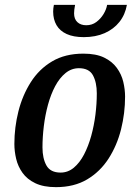

<svg xmlns="http://www.w3.org/2000/svg" viewBox="-20 -751 550 791"><path d="M210.7 20Q159.2 20 125.5 3.8Q91.8 -12.3 72.9 -38.8Q54 -65.2 46.6 -96.6Q39.2 -128 39.2 -157.7Q39.2 -226 55.8 -292.1Q72.5 -358.2 106.7 -412.2Q140.8 -466.2 194.6 -498.1Q248.3 -530 323.3 -530Q375.8 -530 409 -513.8Q442.2 -497.7 461.3 -471.3Q480.5 -445 487.9 -413.8Q495.3 -382.5 495.3 -353Q495.3 -284.7 478.7 -218.2Q462 -151.7 427.4 -97.8Q392.8 -44 339.2 -12Q285.5 20 210.7 20ZM229.7 -40Q260 -40 284.2 -60.2Q308.3 -80.3 326.2 -114.5Q344 -148.7 355.8 -191.2Q367.5 -233.7 373.2 -278.9Q378.8 -324.2 378.8 -366.3Q378.8 -411.5 362.9 -440.8Q347 -470 305 -470Q274.5 -470 249.9 -449.9Q225.3 -429.8 207.4 -396.2Q189.5 -362.5 177.8 -320Q166.2 -277.5 160.6 -231.8Q155 -186.2 155 -143.7Q155 -98.7 171.3 -69.3Q187.7 -40 229.7 -40ZM325.3 -598Q282.8 -598 254.8 -610.8Q226.8 -623.5 212.9 -647.2Q199 -671 199 -703.2Q199 -716 202 -731H289.3Q287.2 -720.3 286.2 -711.8Q285.2 -703.3 285.2 -696Q285.2 -672.5 298.8 -659.8Q312.5 -647 335.3 -647Q359 -647 376.9 -660.3Q394.8 -673.7 406.5 -692.9Q418.2 -712.2 421.3 -731H502.8Q495.7 -690.5 472.1 -660.8Q448.5 -631 411.2 -614.5Q373.8 -598 325.3 -598Z"/></svg>

Font: Sansita Swashed Light
Style: Regular
Weight: 300
Designer: Pablo Cosgaya
Foundry: Omnibus-Type
Version: Version 1.003